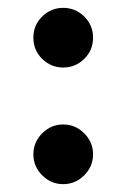

<svg xmlns="http://www.w3.org/2000/svg" viewBox="-20 -454 323 489"><path d="M87.5 -7.5Q65 -30 65 -61Q65 -92 87.5 -114.5Q110 -137 141 -137Q172 -137 194.5 -114.5Q217 -92 217 -61Q217 -30 194.5 -7.5Q172 15 141 15Q110 15 87.5 -7.5ZM87.5 -304Q65 -326 65 -358Q65 -390 87.5 -412Q110 -434 141 -434Q172 -434 194.5 -412Q217 -390 217 -358Q217 -326 194.5 -304Q172 -282 141 -282Q110 -282 87.5 -304Z"/></svg>

Font: Uncial Antiqua
Style: Regular
Weight: 400
Designer: Astigmatic (AOETI)
Foundry: Astigmatic (AOETI)
Version: Version 1.000